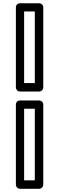

<svg xmlns="http://www.w3.org/2000/svg" viewBox="-20 -961 365 1185"><path d="M194.8 151.9V-290H128.9V151.9ZM247.1 178.2Q247.1 188.5 239.3 196.3Q231.4 204.1 221.2 204.1H104Q92.8 204.1 85.4 196.3Q78.1 188.5 78.1 178.2V-315.9Q78.1 -326.7 85.4 -333.7Q92.8 -340.8 104 -340.8H221.2Q231.4 -340.8 239.3 -333.7Q247.1 -326.7 247.1 -315.9ZM194.8 -448.2V-890.1H128.9V-448.2ZM247.1 -421.9Q247.1 -411.6 239.3 -403.8Q231.4 -396 221.2 -396H104Q92.8 -396 85.4 -403.8Q78.1 -411.6 78.1 -421.9V-916Q78.1 -926.8 85.4 -933.8Q92.8 -940.9 104 -940.9H221.2Q231.4 -940.9 239.3 -933.8Q247.1 -926.8 247.1 -916Z"/></svg>

Font: Ribeye Marrow
Style: Regular
Weight: 400
Designer: Astigmatic (AOETI)
Foundry: Astigmatic (AOETI)
Version: Version 1.000